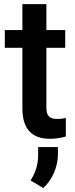

<svg xmlns="http://www.w3.org/2000/svg" viewBox="-20 -677 373 950"><path d="M90.8 -656.7V-528.3H3.9V-440.4H90.8V-141.1C90.8 -40.5 136.2 9.8 227.5 9.8C252.4 9.8 278.8 5.9 305.7 -1.5V-93.3C291.5 -89.8 277.8 -88.4 264.2 -88.4C223.1 -88.4 209.5 -105 209.5 -145.5V-440.4H302.7V-528.3H209.5V-656.7ZM193.8 253.4C214.8 234.9 232.4 210.4 246.1 180.2C259.3 149.9 266.1 119.6 266.6 89.4V50.8H168.5V99.6C167.5 139.6 155.3 178.2 131.3 215.8Z"/></svg>

Font: Roboto Medium
Style: Regular
Weight: 500
Designer: Google
Version: Version 2.137; 2017